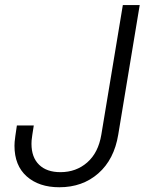

<svg xmlns="http://www.w3.org/2000/svg" viewBox="-20 -748 593 777"><path d="M220.2 9.8Q137.7 9.8 88.1 -34.2Q38.6 -78.1 38.6 -158.2Q38.6 -165.5 39.3 -174.3Q40 -183.1 42.2 -198.5Q44.4 -213.9 48.3 -240.2H116.7Q112.8 -215.3 110.6 -201.2Q108.4 -187 107.9 -179.7Q107.4 -172.4 107.4 -166Q107.4 -111.3 138.2 -81.3Q168.9 -51.3 224.6 -51.3Q288.1 -51.3 333 -90.6Q377.9 -129.9 390.1 -203.1L477.1 -727.5H545.4L458.5 -203.1Q441.9 -102.5 377.9 -46.4Q314 9.8 220.2 9.8Z"/></svg>

Font: Inter 20pt Light
Style: Italic
Weight: 300
Italic angle: -9.3988°
Version: Version 4.001;git-66647c0bb